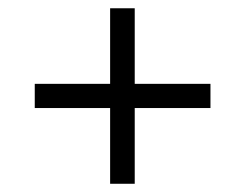

<svg xmlns="http://www.w3.org/2000/svg" viewBox="-20 -592 599 469"><path d="M249 -328.1H64.9V-387.2H249V-571.8H309.1V-387.2H494.1V-328.1H309.1V-143.1H249Z"/></svg>

Font: Noto Serif Tamil
Style: Regular
Weight: 400
Designer: Indian Type Foundry
Foundry: Monotype Imaging Inc.
Version: Version 1.01